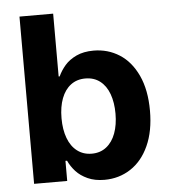

<svg xmlns="http://www.w3.org/2000/svg" viewBox="-53 -776 735 832"><g transform="rotate(-5 315.0 -359.5)"><path d="M213.4 -87.4H206.5V0H62.5V-727.5H209V-454.1H213.4Q225.1 -479.5 244.1 -501.5Q263.2 -523.4 294.4 -538.1Q325.7 -552.7 369.1 -552.7Q431.2 -552.7 481.4 -520.8Q531.7 -488.8 561 -425.5Q590.3 -362.3 590.3 -272Q590.3 -183.6 561.5 -120.1Q532.7 -56.6 482.2 -23.7Q431.6 9.3 368.2 9.3Q326.2 9.3 295.2 -4.9Q264.2 -19 244.6 -40.5Q225.1 -62 213.4 -87.4ZM440.4 -272.5Q440.4 -320.8 427 -357.7Q413.6 -394.5 387.2 -415Q360.8 -435.5 323.2 -435.5Q286.1 -435.5 259.8 -415.5Q233.4 -395.5 219.5 -358.9Q205.6 -322.3 205.6 -272.5Q205.6 -223.1 219.5 -186Q233.4 -148.9 260 -128.7Q286.6 -108.4 323.2 -108.4Q360.4 -108.4 386.7 -129.2Q413.1 -149.9 426.8 -187Q440.4 -224.1 440.4 -272.5Z"/></g></svg>

Font: Inter RS Variable
Style: Regular
Weight: 400
Designer: Rasmus Andersson (customised by Maria Ramos and Noel Pretorius)
Foundry: rsms
Version: Version 3.001;Glyphs 3.2.3 (3260)